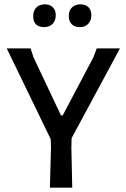

<svg xmlns="http://www.w3.org/2000/svg" viewBox="-20 -865 581 885"><path d="M184 -740Q133 -740 133 -791Q133 -816 147.5 -830.5Q162 -845 187 -845Q210 -845 223.5 -831.5Q237 -818 237 -795Q237 -770 222.5 -755Q208 -740 184 -740ZM297 -791Q297 -816 311.5 -830.5Q326 -845 351 -845Q375 -845 388 -831.5Q401 -818 401 -795Q401 -770 386.5 -755Q372 -740 348 -740Q324 -740 310.5 -753.5Q297 -767 297 -791ZM310 -228 309 -184 313 0H210L215 -184L214 -223L11 -642H121L134 -602L261 -333H269L410 -600L426 -642H533Z"/></svg>

Font: Alegreya Sans SC Medium
Style: Regular
Weight: 500
Designer: Juan Pablo del Peral
Foundry: Huerta Tipografica
Version: Version 2.001;PS 002.001;hotconv 1.0.88;makeotf.lib2.5.64775